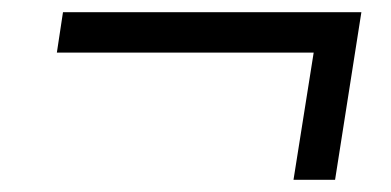

<svg xmlns="http://www.w3.org/2000/svg" viewBox="-20 -442 640 314"><path d="M460 -148 493 -356H73L83 -422H571L528 -148Z"/></svg>

Font: Nunito Sans 7pt
Style: Italic
Weight: 400
Italic angle: -9°
Designer: Vernon Adams
Foundry: Vernon Adams
Version: Version 3.101;gftools[0.9.27]